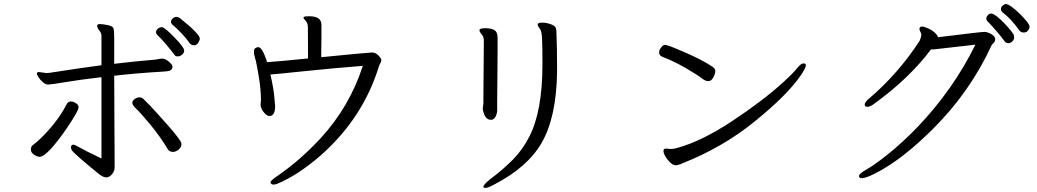

<svg xmlns="http://www.w3.org/2000/svg" viewBox="-20 -836 5040 933"><path d="M200 -186Q266 -256 303 -328Q311 -343 323.5 -343Q336 -343 349 -334.5Q362 -326 362 -316Q362 -306 347 -280Q332 -254 309 -219.5Q286 -185 260 -151.5Q234 -118 210.5 -96Q187 -74 173.5 -74Q160 -74 145 -84.5Q130 -95 130 -109Q130 -123 138.5 -130Q147 -137 159 -146.5Q171 -156 200 -186ZM796 -110Q759 -172 710 -231Q661 -290 642 -307.5Q623 -325 623 -336Q623 -347 635 -355Q647 -363 657.5 -363Q668 -363 675.5 -356.5Q683 -350 708.5 -323.5Q734 -297 798 -224.5Q862 -152 862 -137Q862 -122 849 -110Q836 -98 820 -98Q804 -98 796 -110ZM855 -564Q850 -562 841 -562Q832 -562 824.5 -573.5Q817 -585 790 -617Q763 -649 750.5 -660Q738 -671 738 -679.5Q738 -688 746.5 -696Q755 -704 767 -704Q779 -704 827 -655Q875 -606 875 -590Q875 -574 855 -564ZM325 -119Q325 -133 336 -133Q344 -133 368.5 -118.5Q393 -104 473 -66V-461Q370 -449 298 -437Q226 -425 214 -425Q202 -425 188.5 -436.5Q175 -448 167 -461Q159 -474 159 -477Q159 -486 169 -486L205 -481L220 -482Q367 -505 473 -519V-662Q473 -675 462.5 -688Q452 -701 452 -711V-712Q453 -719 466 -719Q479 -719 503.5 -714Q528 -709 531.5 -698Q535 -687 535 -652V-526Q657 -540 698.5 -543Q740 -546 748.5 -548.5Q757 -551 766 -551H769Q784 -551 801 -536Q818 -521 818 -514V-511Q818 -491 786 -489Q636 -480 535 -468L536 -238L537 -58V-23Q537 -4 524 11Q511 26 497 26Q483 26 465 13Q334 -93 328 -108Q325 -114 325 -119ZM901 -627Q890 -644 865 -671Q840 -698 817 -717Q811 -723 811 -731Q811 -739 819.5 -746.5Q828 -754 837.5 -754Q847 -754 856.5 -746Q866 -738 894.5 -714.5Q923 -691 946 -662Q951 -654 951 -647.5Q951 -641 943.5 -628.5Q936 -616 922.5 -616Q909 -616 901 -627Z M1482 -757Q1542 -757 1542 -716V-652L1541 -573V-558Q1771 -581 1788 -581Q1805 -581 1819 -566.5Q1833 -552 1833 -544.5Q1833 -537 1829 -530.5Q1825 -524 1822 -516Q1746 -266 1542 -84Q1445 1 1356 44Q1322 61 1311 61Q1300 61 1297 56Q1294 51 1294 50Q1294 42 1328 19Q1436 -55 1536 -162Q1679 -317 1743 -516Q1602 -505 1453.5 -489.5Q1305 -474 1294 -474Q1308 -414 1312.5 -370.5Q1317 -327 1317 -320Q1317 -279 1296 -273L1291 -272Q1277 -272 1264 -288Q1249 -304 1246 -326L1248 -348V-351Q1248 -402 1237.5 -464Q1227 -526 1223.5 -539Q1220 -552 1217 -563Q1214 -574 1214 -586Q1214 -598 1221.5 -602.5Q1229 -607 1235 -607Q1255 -607 1278 -534Q1339 -538 1477 -552L1476 -705Q1476 -724 1465.5 -734.5Q1455 -745 1455 -750V-752Q1457 -757 1482 -757Z M2398 -590 2396 -342V-302Q2396 -286 2389 -271Q2382 -256 2369 -254H2364Q2336 -254 2326 -304V-308L2329 -334V-362L2331 -612V-639Q2331 -658 2320.5 -669.5Q2310 -681 2310 -689V-691Q2313 -699 2339.5 -699Q2366 -699 2382 -690Q2398 -681 2398 -651ZM2684 -671Q2687 -612 2687 -513V-482Q2683 -264 2612 -142Q2544 -23 2379 62Q2351 77 2340 77Q2329 77 2329 72Q2329 61 2363 34Q2426 -13 2473.5 -61.5Q2521 -110 2552 -172Q2616 -295 2616 -525Q2616 -612 2614 -649.5Q2612 -687 2602.5 -698Q2593 -709 2593 -717V-719Q2595 -726 2614.5 -726Q2634 -726 2654.5 -719Q2675 -712 2679.5 -703Q2684 -694 2684 -679Z M3217 -114 3239 -112Q3253 -112 3270 -117Q3389 -149 3538.5 -248Q3688 -347 3788 -438Q3831 -477 3851.5 -502.5Q3872 -528 3884 -528Q3896 -528 3896 -519Q3896 -505 3868 -465Q3803 -372 3647 -245.5Q3491 -119 3295 -42Q3276 -33 3263.5 -33Q3251 -33 3237 -46Q3223 -59 3213.5 -75.5Q3204 -92 3204 -103Q3204 -114 3217 -114ZM3188 -598Q3199 -618 3212 -618Q3225 -618 3310.5 -580.5Q3396 -543 3440 -513Q3456 -503 3456 -491Q3456 -479 3446.5 -460.5Q3437 -442 3423 -442Q3409 -442 3398 -450Q3373 -470 3308 -508Q3241 -545 3203 -558Q3183 -566 3183 -579Q3183 -592 3188 -598Z M4538 -655Q4746 -681 4762.5 -681Q4779 -681 4797.5 -670Q4816 -659 4816 -646.5Q4816 -634 4808.5 -627.5Q4801 -621 4799 -617Q4695 -391 4516 -212Q4368 -64 4242 2Q4189 30 4167 30Q4161 30 4157.5 26.5Q4154 23 4154 20Q4154 8 4191.5 -13Q4229 -34 4295.5 -87Q4362 -140 4438 -218Q4611 -399 4720 -619L4518 -596Q4511 -596 4504 -596Q4399 -455 4223 -328Q4207 -317 4194.5 -317Q4182 -317 4182 -328Q4182 -339 4202 -356Q4346 -479 4449 -638Q4455 -651 4457 -665V-666Q4457 -674 4452.5 -681.5Q4448 -689 4448 -695Q4448 -707 4461 -707Q4470 -707 4491 -697.5Q4512 -688 4524.5 -675.5Q4537 -663 4538 -655ZM4862 -635Q4849 -654 4819.5 -688Q4790 -722 4781.5 -729.5Q4773 -737 4773 -745.5Q4773 -754 4780 -762Q4787 -770 4796.5 -770Q4806 -770 4822.5 -757.5Q4839 -745 4856.5 -727Q4874 -709 4888 -692Q4902 -675 4905 -669Q4908 -663 4908 -653Q4908 -643 4899 -634.5Q4890 -626 4880 -626Q4870 -626 4862 -635ZM4934 -687Q4896 -742 4851 -777Q4844 -783 4844 -792Q4844 -801 4852 -808.5Q4860 -816 4869 -816Q4878 -816 4896.5 -802.5Q4915 -789 4935 -769.5Q4955 -750 4969 -732.5Q4983 -715 4983 -706Q4983 -697 4975.5 -687.5Q4968 -678 4955 -678Q4942 -678 4934 -687Z"/></svg>

Font: LXGW WenKai Lite
Style: Regular
Weight: 400
Designer: LXGW / Fontworks Inc.
Foundry: LXGW / Fontworks Inc.
Version: Version 1.511; March 25, 2025